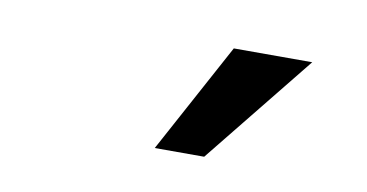

<svg xmlns="http://www.w3.org/2000/svg" viewBox="-36 -881 673 352"><g transform="rotate(10 300.0 -704.5)"><path d="M265 -602 376 -807H522L357 -602Z"/></g></svg>

Font: JuliaMono
Style: Bold Italic
Weight: 700
Italic angle: -9°
Monospace: yes
Designer: cormullion
Foundry: corm
Version: Version 0.057; ttfautohint (v1.8.4)